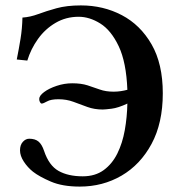

<svg xmlns="http://www.w3.org/2000/svg" viewBox="-20 -678 665 710"><path d="M451 -295Q417 -279 392.5 -276Q368 -273 360 -273Q329 -273 303 -282.5Q277 -292 251.5 -301.5Q226 -311 196 -311Q168 -311 154 -303Q140 -295 134 -295Q131 -295 128 -300Q125 -305 125 -312Q125 -324 143 -337.5Q161 -351 189.5 -360.5Q218 -370 247 -370Q280 -370 303.5 -362.5Q327 -355 349 -347Q371 -339 400 -339Q414 -339 427 -341Q440 -343 451 -346Q447 -448 419 -507Q391 -566 351 -591Q311 -616 271 -616Q224 -616 185.5 -593.5Q147 -571 120.5 -534Q94 -497 81 -454L42 -458Q50 -498 56 -535Q62 -572 63 -613Q92 -615 121.5 -626Q151 -637 189 -647.5Q227 -658 279 -658Q362 -658 430.5 -622Q499 -586 540.5 -514Q582 -442 582 -333Q582 -223 540.5 -146Q499 -69 429.5 -28.5Q360 12 275 12Q211 12 168 -6.5Q125 -25 102 -43Q82 -59 68 -80.5Q54 -102 54 -122Q54 -142 64.5 -153.5Q75 -165 88 -165Q110 -165 122.5 -154.5Q135 -144 143 -120Q161 -66 196.5 -46Q232 -26 286 -26Q332 -26 363.5 -49Q395 -72 414 -110.5Q433 -149 441.5 -197Q450 -245 451 -295Z"/></svg>

Font: Libertinus Serif SemiBold
Style: Regular
Weight: 600
Designer: Philipp H. Poll, Khaled Hosny
Foundry: Caleb Maclennan
Version: Version 7.051;RELEASE